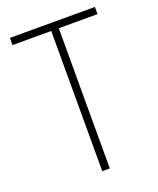

<svg xmlns="http://www.w3.org/2000/svg" viewBox="-144 -868 788 955"><g transform="rotate(-20 250.0 -390.0)"><path d="M270 -742V0H230V-742H25V-780H475V-742Z"/></g></svg>

Font: Cooper Hewitt
Style: Light
Weight: 703
Designer: Village Type and Design LLC
Foundry: Cooper Hewitt Smithsonian Design Museum
Version: 1.000